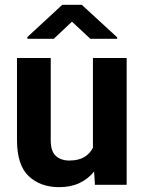

<svg xmlns="http://www.w3.org/2000/svg" viewBox="-20 -770 600 800"><path d="M375.5 0 372.1 -55.2Q347.2 -24.4 311 -7.3Q274.9 9.8 226.6 9.8Q148.4 9.8 99.6 -36.1Q50.8 -82 50.8 -187V-528.3H191.4V-186Q191.4 -139.2 212.9 -120.1Q234.4 -101.1 268.1 -101.1Q307.1 -101.1 331.1 -115.5Q355 -129.9 367.2 -154.3V-528.3H507.8V0ZM320.8 -750 468.3 -614.3V-608.4H356.4L279.8 -679.7L204.1 -608.4H94.2V-615.7L239.3 -750Z"/></svg>

Font: Vazirmatn RD UI
Style: Bold
Weight: 700
Designer: Saber Rastikerdar
Foundry: Saber Rastikerdar
Version: Version 33.003